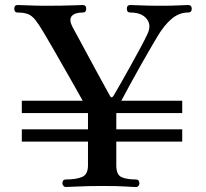

<svg xmlns="http://www.w3.org/2000/svg" viewBox="-20 -746 822 766"><path d="M243 0Q237 0 233 -4.5Q229 -9 229 -14Q229 -30 243 -30Q284 -30 307.5 -40Q331 -50 331 -86V-181H67V-230H331V-284Q331 -291 331 -295H67V-344H310Q298 -366 278 -401Q258 -436 235 -476.5Q212 -517 191 -553.5Q170 -590 155 -615Q135 -649 121 -666.5Q107 -684 91 -690Q75 -696 50 -696Q37 -696 37 -711Q37 -726 50 -726Q61 -726 94 -724.5Q127 -723 164 -723Q194 -723 226 -723.5Q258 -724 282 -725Q306 -726 310 -726Q324 -726 324 -711Q324 -696 310 -696Q278 -696 266 -681.5Q254 -667 270 -637Q281 -617 297.5 -586.5Q314 -556 332.5 -521.5Q351 -487 368.5 -455Q386 -423 399.5 -398.5Q413 -374 419 -363Q425 -352 433 -364Q445 -384 464 -417.5Q483 -451 503.5 -488Q524 -525 542 -558.5Q560 -592 569 -612Q585 -646 565 -671Q545 -696 500 -696Q486 -696 486 -711Q486 -726 500 -726Q510 -726 542 -724.5Q574 -723 621 -723Q665 -723 692.5 -724.5Q720 -726 730 -726Q745 -726 745 -711Q745 -696 730 -696Q695 -696 665.5 -671.5Q636 -647 609 -602Q602 -591 585 -561.5Q568 -532 546 -493.5Q524 -455 502.5 -415.5Q481 -376 464 -344H707V-295H444Q444 -291 444 -286V-230H707V-181H444V-86Q444 -49 464.5 -39.5Q485 -30 522 -30Q536 -30 536 -14Q536 -9 532.5 -4.5Q529 0 522 0Q509 0 480 -2Q451 -4 388 -4Q329 -4 293.5 -2Q258 0 243 0Z"/></svg>

Font: Zen Old Mincho
Style: Bold
Weight: 700
Designer: Yoshimichi Ohira
Foundry: Positype
Version: Version 1.500